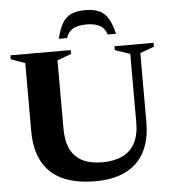

<svg xmlns="http://www.w3.org/2000/svg" viewBox="-59 -942 906 1009"><g transform="rotate(-5 393.5 -438.0)"><path d="M644 -275.5V-637.5L564.5 -664.5V-685H771V-664.5L697 -637.5V-275Q697 -179.5 662.8 -115.2Q628.5 -51 563 -19Q497.5 13 404 13Q301.5 13 231.5 -19Q161.5 -51 125.8 -116.2Q90 -181.5 90 -279V-637.5L15.5 -664.5V-685H334V-664.5L260 -637.5V-277.5Q260 -211.5 281 -168.5Q302 -125.5 344 -104.2Q386 -83 449 -83Q511 -83 554.5 -103.8Q598 -124.5 621 -167.2Q644 -210 644 -275.5ZM427.5 -812Q384 -812 357.2 -797.5Q330.5 -783 320.5 -749.5H276.5Q289.5 -802.5 308 -832.5Q326.5 -862.5 355.2 -875Q384 -887.5 427.5 -887.5Q471 -887.5 499.8 -875Q528.5 -862.5 547.2 -832.5Q566 -802.5 578.5 -749.5H534.5Q525 -783 498.2 -797.5Q471.5 -812 427.5 -812Z"/></g></svg>

Font: Newsreader 36pt
Style: Bold
Weight: 700
Designer: Hugues Gentile
Foundry: Production Type
Version: Version 1.003